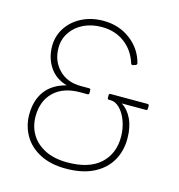

<svg xmlns="http://www.w3.org/2000/svg" viewBox="-112 -847 896 959"><g transform="rotate(15 336.5 -367.0)"><path d="M68 -200Q68 -274 104 -322.5Q140 -371 211 -389Q152 -406 121 -452.5Q90 -499 90 -560Q90 -613 118.5 -656Q147 -699 196 -723.5Q245 -748 306 -748Q386 -748 445.5 -703.5Q505 -659 524 -587V-584Q524 -580 519 -577L504 -572H501Q496 -572 494 -578Q474 -642 424.5 -679Q375 -716 306 -716Q254 -716 212.5 -696Q171 -676 147 -640Q123 -604 123 -560Q123 -493 166 -448.5Q209 -404 280 -404H323Q331 -404 331 -396V-381Q331 -373 323 -373H285Q198 -373 149.5 -326Q101 -279 101 -200Q101 -148 125.5 -107Q150 -66 197.5 -42Q245 -18 313 -18Q425 -18 482.5 -70.5Q540 -123 540 -210Q540 -252 526.5 -290Q513 -328 490.5 -351Q468 -374 443 -374H434Q426 -374 426 -382V-396Q426 -404 434 -404H625Q633 -404 633 -396V-381Q633 -373 625 -373H500Q534 -352 553.5 -310Q573 -268 573 -210Q573 -146 544 -95.5Q515 -45 457 -15.5Q399 14 313 14Q235 14 179.5 -15Q124 -44 96 -93Q68 -142 68 -200Z"/></g></svg>

Font: LINE Seed Sans KR Thin
Style: Regular
Weight: 250
Designer: LINE BX Design & Sandoll Inc & Dalton Maag Ltd
Foundry: Sandoll Inc.
Version: Version 1.000